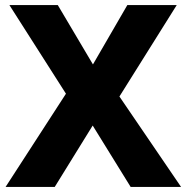

<svg xmlns="http://www.w3.org/2000/svg" viewBox="-20 -734 734 754"><path d="M691 0 449 -355 674 -714H480L345 -481L207 -714H17L239 -366L2 0H195L344 -241L493 0Z"/></svg>

Font: Noto Sans Lao UI ExtBd
Style: Regular
Weight: 800
Designer: Monotype Design Team
Foundry: Monotype Imaging Inc.
Version: Version 2.000